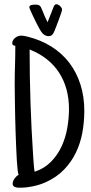

<svg xmlns="http://www.w3.org/2000/svg" viewBox="-20 -872 431 905"><path d="M377.4 -349.6Q377.4 -297.4 368.2 -246.8Q358.9 -196.3 337.6 -152.3Q316.4 -108.4 281.7 -72.5Q247.1 -36.6 196.8 -13.7Q184.1 -7.8 169.2 -2.9Q154.3 2 138.4 5.4Q122.6 8.8 106.9 10.7Q91.3 12.7 77.6 12.7Q72.3 12.7 65.7 12.5Q59.1 12.2 53.2 10.5Q47.4 8.8 43.5 4.9Q39.6 1 39.6 -5.9Q39.6 -11.7 42 -18.1Q44.4 -24.4 48.6 -30.3Q52.7 -36.1 57.6 -40.8Q62.5 -45.4 67.9 -47.9Q65.4 -51.8 63.2 -69.8Q61 -87.9 59.3 -115.7Q57.6 -143.6 56.2 -178Q54.7 -212.4 53.5 -249Q52.2 -285.6 51.5 -322Q50.8 -358.4 50.3 -389.2Q49.8 -419.9 49.6 -442.6Q49.3 -465.3 49.3 -475.6Q49.3 -521.5 50.8 -565.9Q52.2 -610.4 52.2 -656.2Q46.9 -656.2 42.2 -659.2Q37.6 -662.1 37.6 -668Q37.6 -675.8 41.5 -682.4Q45.4 -689 51.5 -693.8Q57.6 -698.7 65.2 -701.4Q72.8 -704.1 79.6 -704.1Q86.4 -704.1 92.8 -702.9Q99.1 -701.7 106 -700.2Q170.9 -684.6 221.7 -652.8Q272.5 -621.1 306.9 -575.7Q341.3 -530.3 359.4 -473.1Q377.4 -416 377.4 -349.6ZM305.2 -358.4Q305.2 -407.2 293.5 -450.4Q281.7 -493.7 258.5 -529.5Q235.4 -565.4 200.4 -593Q165.5 -620.6 119.6 -638.7V-636.7Q119.6 -510.7 123.8 -387Q127.9 -263.2 136.2 -137.7Q137.7 -118.7 138.9 -99.9Q140.1 -81.1 143.1 -62.5Q189 -77.6 220.2 -109.4Q251.5 -141.1 270.3 -181.9Q289.1 -222.7 297.1 -268.8Q305.2 -314.9 305.2 -358.4ZM118.2 -838.4Q118.2 -842.3 121.1 -844.7Q124 -847.2 128.4 -848.4Q132.8 -849.6 137.2 -849.9Q141.6 -850.1 144.5 -850.1Q148.9 -850.1 154.3 -849.9Q159.7 -849.6 164.1 -847.2Q169.9 -844.2 172.4 -838.9Q174.8 -833.5 177.7 -827.6Q183.6 -812 190.2 -796.9Q196.8 -781.7 204.1 -767.1Q210.9 -784.2 217.8 -801.5Q224.6 -818.8 231.4 -836.4Q232.9 -840.8 234.6 -844Q236.3 -847.2 240.2 -850.1Q241.2 -852.1 245.1 -852.1Q249.5 -852.1 254.4 -849.6Q259.3 -847.2 263.2 -843.5Q267.1 -839.8 269.8 -835.4Q272.5 -831.1 272.5 -826.7Q272.5 -822.8 267.6 -808.3Q262.7 -793.9 256.3 -776.9Q250 -759.8 243.9 -744.1Q237.8 -728.5 235.4 -723.1Q231.4 -712.9 225.3 -707.3Q219.2 -701.7 208 -701.7Q200.7 -701.7 194.3 -704.8Q188 -708 182.6 -712.4Q173.8 -722.2 167.5 -733.6Q161.1 -745.1 155.3 -756.3Q152.8 -760.7 147 -772.9Q141.1 -785.2 134.5 -798.8Q127.9 -812.5 123 -824Q118.2 -835.4 118.2 -838.4Z"/></svg>

Font: Just Another Hand
Style: Regular
Weight: 400
Designer: Astigmatic (AOETI)
Foundry: Astigmatic (AOETI)
Version: Version 1.000